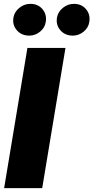

<svg xmlns="http://www.w3.org/2000/svg" viewBox="-20 -976 485 996"><path d="M319.6 -727.3 198.9 0H1.4L122.2 -727.3ZM132.1 -791.2Q91.6 -791.2 67.5 -818.9Q43.3 -846.6 49.7 -884.9Q55 -914.8 80.4 -935.4Q105.8 -956 137.8 -956Q177.2 -956 200.5 -928.3Q223.7 -900.6 217.3 -862.2Q213.1 -832.4 188 -811.8Q163 -791.2 132.1 -791.2ZM358 -791.2Q317.5 -791.2 293.3 -818.9Q269.2 -846.6 275.6 -884.9Q280.9 -914.8 306.3 -935.4Q331.7 -956 363.6 -956Q403.1 -956 426.3 -928.3Q449.6 -900.6 443.2 -862.2Q438.9 -832.4 413.9 -811.8Q388.8 -791.2 358 -791.2Z"/></svg>

Font: Karasuma Gothic
Style: Italic
Weight: 900
Italic angle: -9.39999°
Designer: Rasmus Andersson / Ryoko Nishizuka
Foundry: Genbu
Version: Version 1.00